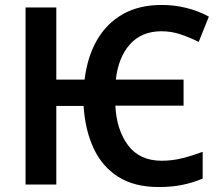

<svg xmlns="http://www.w3.org/2000/svg" viewBox="-20 -744 891 774"><path d="M620 10Q522 10 457 -31Q392 -72 357.5 -146Q323 -220 317 -317H207V0H83V-714H207V-423H321Q332 -514 370.5 -581.5Q409 -649 474.5 -686.5Q540 -724 632 -724Q683 -724 731.5 -712Q780 -700 822 -677L781 -575Q745 -593 708 -605.5Q671 -618 631 -618Q551 -618 504 -565.5Q457 -513 447 -423H720V-318H445Q450 -220 496.5 -158Q543 -96 632 -96Q674 -96 714 -106Q754 -116 797 -132V-24Q756 -7 714 1.5Q672 10 620 10Z"/></svg>

Font: Noto Sans SemiCondensed SemiBold
Style: Regular
Weight: 600
Width: 4
Designer: Monotype Design Team
Foundry: Monotype Imaging Inc.
Version: Version 2.013; ttfautohint (v1.8.4.7-5d5b)